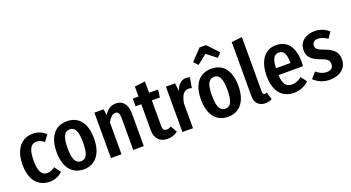

<svg xmlns="http://www.w3.org/2000/svg" viewBox="-53 -1447 3847 2102"><g transform="rotate(-20 1870.5 -395.5)"><path d="M257 -544C122 -544 37 -437 37 -260C37 -85 121 15 258 15C318 15 367 -8 407 -46L353 -118C322 -96 298 -84 264 -84C206 -84 167 -125 167 -262C167 -399 204 -448 265 -448C298 -448 325 -435 354 -412L407 -483C364 -524 317 -544 257 -544Z M654 -544C517 -544 435 -443 435 -265C435 -84 517 15 654 15C790 15 872 -91 872 -265C872 -449 790 -544 654 -544ZM654 -450C714 -450 744 -400 744 -265C744 -130 714 -79 654 -79C594 -79 563 -129 563 -265C563 -399 594 -450 654 -450Z M1226 -544C1165 -544 1123 -512 1089 -459L1079 -529H972V0H1095V-370C1122 -418 1150 -449 1185 -449C1215 -449 1232 -430 1232 -368V0H1355V-383C1355 -484 1307 -544 1226 -544Z M1706 -100C1687 -90 1673 -84 1655 -84C1623 -84 1609 -103 1609 -138V-440H1702L1714 -529H1609V-661L1486 -646V-529H1419V-440H1486V-137C1486 -45 1534 15 1630 15C1671 15 1715 2 1749 -24Z M2043 -543C1987 -543 1947 -505 1922 -435L1912 -529H1805V0H1928V-293C1945 -375 1972 -423 2027 -423C2043 -423 2053 -421 2066 -417L2087 -536C2074 -540 2060 -543 2043 -543Z M2222 -630 2335 -718 2448 -630 2493 -679 2373 -806H2297L2177 -679ZM2336 -544C2199 -544 2117 -443 2117 -265C2117 -84 2199 15 2336 15C2472 15 2554 -91 2554 -265C2554 -449 2472 -544 2336 -544ZM2336 -450C2396 -450 2426 -400 2426 -265C2426 -130 2396 -79 2336 -79C2276 -79 2245 -129 2245 -265C2245 -399 2276 -450 2336 -450Z M2769 15C2799 15 2827 6 2846 -4L2821 -89C2815 -87 2807 -84 2798 -84C2780 -84 2772 -96 2772 -115V-754L2649 -741V-110C2649 -33 2695 15 2769 15Z M3294 -277C3294 -453 3218 -544 3091 -544C2955 -544 2881 -430 2881 -260C2881 -88 2959 15 3103 15C3176 15 3233 -14 3277 -55L3226 -123C3187 -93 3154 -79 3111 -79C3052 -79 3013 -112 3006 -226H3292C3293 -240 3294 -260 3294 -277ZM3175 -306H3006C3011 -421 3042 -457 3092 -457C3150 -457 3175 -411 3175 -313Z M3538 -544C3427 -544 3357 -477 3357 -389C3357 -315 3396 -269 3492 -234C3574 -205 3593 -186 3593 -142C3593 -100 3564 -76 3517 -76C3472 -76 3431 -96 3396 -126L3336 -59C3380 -15 3443 15 3521 15C3631 15 3719 -44 3719 -152C3719 -239 3668 -282 3577 -315C3499 -343 3480 -360 3480 -396C3480 -431 3505 -453 3546 -453C3585 -453 3620 -438 3657 -412L3704 -481C3661 -520 3606 -544 3538 -544Z"/></g></svg>

Font: Fira Sans Condensed Medium
Style: Regular
Weight: 500
Width: 3
Designer: Carrois Corporate & Edenspiekermann AG
Foundry: Carrois Corporate GbR & Edenspiekermann AG
Version: Version 4.202;PS 004.202;hotconv 1.0.88;makeotf.lib2.5.64775